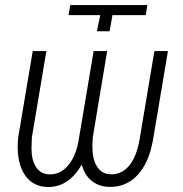

<svg xmlns="http://www.w3.org/2000/svg" viewBox="-20 -731 727 762"><path d="M252 -670.9 258.8 -710.9H564.5L558.6 -670.9H426.3L415 -606.9H364.7L377.9 -670.9ZM646.5 -528.3 586.9 -173.8Q570.3 -83 524.9 -35.2Q481 11.2 416.5 10.7Q414.6 10.7 412.6 10.7Q371.1 9.3 342.8 -14.2Q314.5 -37.6 304.7 -78.1Q253.4 11.2 171.4 11.2Q169.4 11.2 168 11.2Q112.8 9.3 82.3 -31.5Q51.8 -72.3 50.3 -141.6Q50.3 -145.5 50.3 -148.9Q50.3 -167.5 52.2 -185.5L109.9 -528.3H164.1L106.4 -185.1L105 -141.1Q105 -96.2 122.6 -68.6Q140.1 -41 173.3 -39.1Q176.3 -39.1 178.7 -39.1Q221.2 -39.1 251.5 -75.7Q283.7 -114.7 293.9 -185.1L351.6 -528.3H405.3L348.1 -185.1L346.7 -156.2Q346.7 -152.3 346.7 -148.4Q346.7 -99.6 364.3 -71.3Q383.3 -40 418.9 -39.1Q420.4 -39.1 422.4 -39.1Q463.9 -39.1 493.2 -74.2Q523.4 -111.3 534.7 -182.1L592.8 -528.3Z"/></svg>

Font: MAUL Condensed Light Italic
Style: Light Italic
Weight: 300
Italic angle: -12°
Designer: MAUL
Version: Version 1.0; 2020; ttfautohint (v1.8.3)